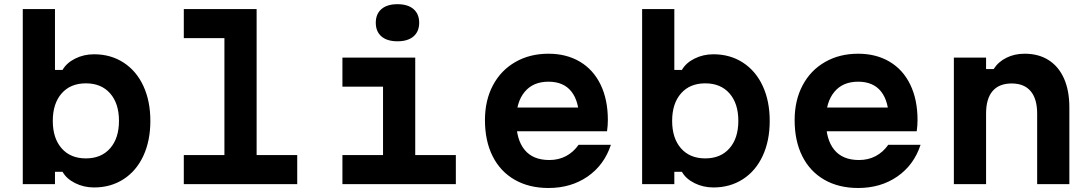

<svg xmlns="http://www.w3.org/2000/svg" viewBox="-20 -892 5290 930"><path d="M282.9 -60H246.3V0H90.3V-848H246.3V-553.1H282.9Q302.1 -587.1 343.9 -608.1Q385.7 -629.1 435.7 -629.1Q516.5 -629.1 578.6 -588.8Q640.7 -548.5 674.5 -475.5Q708.3 -402.5 708.3 -306.5Q708.3 -210.4 674.5 -137.4Q640.7 -64.3 578.6 -24.2Q516.5 16 435.7 16Q385.9 16 343.9 -5Q301.9 -26 282.9 -60ZM556.3 -306.7Q556.3 -390.8 513.5 -439.6Q470.8 -488.3 396 -488.3Q321.2 -488.3 278.5 -439.4Q235.7 -390.5 235.7 -306.5Q235.7 -222.4 278.5 -173.6Q321.2 -124.8 396 -124.8Q470.8 -124.8 513.5 -173.7Q556.3 -222.6 556.3 -306.7Z M1223 -848V-140.8H1419.7V0H870.3V-140.8H1067V-707.2H870.3V-848Z M1991.3 -613.1V-140.8H2188V0H1638.6V-140.8H1835.3V-472.3H1638.6V-613.1ZM1800.2 -781.8Q1800.2 -824.4 1827.6 -848Q1855.1 -871.7 1905.3 -871.7Q1955.5 -871.7 1982.9 -848Q2010.4 -824.4 2010.4 -781.8Q2010.4 -739.2 1982.9 -715.6Q1955.5 -692 1905.3 -692Q1855.1 -692 1827.6 -715.6Q1800.2 -739.2 1800.2 -781.8Z M2833.7 -371.2 2785.5 -310.3Q2785.5 -400.7 2747.8 -448.5Q2710.1 -496.3 2636.7 -496.3Q2561.9 -496.3 2521.1 -446.7Q2480.3 -397.1 2480.3 -310.3Q2480.3 -216.4 2520.8 -166.6Q2561.2 -116.9 2640.7 -116.9Q2685.8 -116.9 2721.8 -136Q2757.7 -155.1 2782.5 -190.6H2939Q2906.8 -92.7 2826.4 -37Q2746 18.6 2636.7 18.6Q2542.8 18.6 2473.2 -21.2Q2403.6 -61 2366.3 -135.1Q2329 -209.3 2329 -310.3Q2329 -405.9 2367.6 -478.7Q2406.2 -551.5 2476.2 -591.6Q2546.1 -631.8 2636.7 -631.8Q2723.9 -631.8 2789 -593.1Q2854.1 -554.5 2889.2 -481.9Q2924.3 -409.2 2924.3 -310.9Q2924.3 -283.5 2920.3 -256.1H2454.7V-371.2Z M3282.9 -60H3246.3V0H3090.3V-848H3246.3V-553.1H3282.9Q3302.1 -587.1 3343.9 -608.1Q3385.7 -629.1 3435.7 -629.1Q3516.5 -629.1 3578.6 -588.8Q3640.7 -548.5 3674.5 -475.5Q3708.3 -402.5 3708.3 -306.5Q3708.3 -210.4 3674.5 -137.4Q3640.7 -64.3 3578.6 -24.2Q3516.5 16 3435.7 16Q3385.9 16 3343.9 -5Q3301.9 -26 3282.9 -60ZM3556.3 -306.7Q3556.3 -390.8 3513.5 -439.6Q3470.8 -488.3 3396 -488.3Q3321.2 -488.3 3278.5 -439.4Q3235.7 -390.5 3235.7 -306.5Q3235.7 -222.4 3278.5 -173.6Q3321.2 -124.8 3396 -124.8Q3470.8 -124.8 3513.5 -173.7Q3556.3 -222.6 3556.3 -306.7Z M4333.7 -371.2 4285.5 -310.3Q4285.5 -400.7 4247.8 -448.5Q4210.1 -496.3 4136.7 -496.3Q4061.9 -496.3 4021.1 -446.7Q3980.3 -397.1 3980.3 -310.3Q3980.3 -216.4 4020.8 -166.6Q4061.2 -116.9 4140.7 -116.9Q4185.8 -116.9 4221.8 -136Q4257.7 -155.1 4282.5 -190.6H4439Q4406.8 -92.7 4326.4 -37Q4246 18.6 4136.7 18.6Q4042.8 18.6 3973.2 -21.2Q3903.6 -61 3866.3 -135.1Q3829 -209.3 3829 -310.3Q3829 -405.9 3867.6 -478.7Q3906.2 -551.5 3976.2 -591.6Q4046.1 -631.8 4136.7 -631.8Q4223.9 -631.8 4289 -593.1Q4354.1 -554.5 4389.2 -481.9Q4424.3 -409.2 4424.3 -310.9Q4424.3 -283.5 4420.3 -256.1H3954.7V-371.2Z M4600.3 -613.1H4756.3V-557.3H4792.9Q4815.2 -592.5 4854.6 -612.1Q4893.9 -631.8 4943.2 -631.8Q5010.9 -631.8 5059.4 -600.8Q5108 -569.8 5133.9 -511.4Q5159.7 -452.9 5159.7 -372.1V0H5003.7V-342.1Q5003.7 -413.2 4972.3 -450.4Q4940.9 -487.7 4880.3 -487.7Q4819.2 -487.7 4787.7 -450.7Q4756.3 -413.8 4756.3 -342.1V0H4600.3Z"/></svg>

Font: Martian Mono VF sWd Rg
Style: Regular
Weight: 400
Width: 6
Monospace: yes
Designer: Roman Shamin
Foundry: Evil Martians
Version: Version 1.100